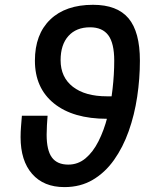

<svg xmlns="http://www.w3.org/2000/svg" viewBox="-20 -762 626 792"><path d="M245.6 9.8Q160.2 9.8 112.5 -44.7Q64.9 -99.1 64.9 -196.3Q64.9 -217.8 66.7 -240Q68.4 -262.2 70.3 -284.7H176.3Q174.8 -265.1 173.6 -245.4Q172.4 -225.6 172.4 -206.1Q172.4 -142.1 194.1 -112.5Q215.8 -83 261.7 -83Q301.8 -83 332.8 -108.9Q363.8 -134.8 386.2 -179.2Q408.7 -223.6 423.1 -279.3Q437.5 -335 444.3 -395Q451.2 -455.1 451.2 -511.7Q451.2 -583.5 426.8 -616.5Q402.3 -649.4 351.6 -649.4Q294.4 -649.4 262.2 -613.5Q230 -577.6 230 -513.7Q230 -443.4 280.5 -404.1Q331.1 -364.7 421.4 -364.7H489.7V-272H421.4Q281.2 -272 202.6 -335.4Q124 -398.9 124 -511.7Q124 -620.6 187.3 -681.4Q250.5 -742.2 363.8 -742.2Q463.4 -742.2 510.3 -686.3Q557.1 -630.4 557.1 -511.7Q557.1 -437.5 545.9 -362.8Q534.7 -288.1 511 -221.2Q487.3 -154.3 450.4 -102.3Q413.6 -50.3 362.8 -20.3Q312 9.8 245.6 9.8Z"/></svg>

Font: Cascadia Code PL
Style: Italic
Weight: 400
Italic angle: -10°
Monospace: yes
Designer: Aaron Bell
Foundry: Saja Typeworks
Version: Version 2404.023